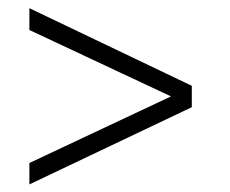

<svg xmlns="http://www.w3.org/2000/svg" viewBox="-20 -574 576 480"><path d="M53.5 -113V-166.5L407.5 -333L53.5 -499V-553.5L459.5 -359.5V-306Z"/></svg>

Font: League Spartan Thin Light
Style: Regular
Weight: 300
Version: Version 2.002